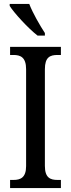

<svg xmlns="http://www.w3.org/2000/svg" viewBox="-20 -951 358 971"><path d="M170 -771H207V-784C182 -822 145 -886 128 -931H29V-921C51 -886 123 -807 170 -771ZM31 0H288V-41H271C234 -41 207 -52 207 -112V-601C207 -662 233 -673 271 -673H288V-714H31V-673H48C83 -673 112 -662 112 -601V-111C112 -52 83 -41 48 -41H31Z"/></svg>

Font: Noto Serif Khmer Condensed
Style: Regular
Weight: 400
Width: 3
Designer: Danh Hong and the Monotype Design Team
Foundry: Monotype Imaging Inc.
Version: Version 2.004